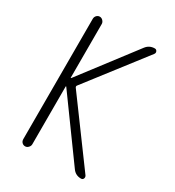

<svg xmlns="http://www.w3.org/2000/svg" viewBox="-176 -833 853 937"><g transform="rotate(30 250.0 -365.0)"><path d="M85 -26.4V-704.1Q85 -714.8 92.3 -722.7Q99.6 -730.5 109.9 -730.5Q120.1 -730.5 127.9 -722.2Q135.7 -713.9 135.7 -704.1V-401.4Q135.7 -400.4 136.7 -400.4L138.7 -401.4L371.1 -706.1Q389.6 -730.5 419.9 -730.5Q428.7 -730.5 432.6 -722.2Q436.5 -713.9 430.7 -706.1L181.6 -383.8Q176.8 -377.9 181.6 -371.1L436.5 -24.4Q441.4 -16.6 438 -8.3Q434.6 0 424.8 0Q393.6 0 376 -25.4L138.7 -352.5Q138.7 -353.5 136.7 -353.5Q135.7 -353.5 135.7 -352.5V-26.4Q135.7 -16.6 127.9 -8.3Q120.1 0 109.9 0Q99.6 0 92.3 -7.3Q85 -14.6 85 -26.4Z"/></g></svg>

Font: Rounded-X Mgen+ 2m light
Style: Regular
Weight: 200
Designer: [Source Han Sans]
Ryoko NISHIZUKA  (kana & ideographs); Paul D. Hunt (Latin, Greek & Cyrillic); Wenlong ZHANG  (bopomofo
Version: Version 1.059.20150602